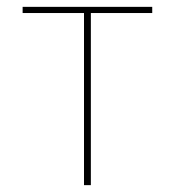

<svg xmlns="http://www.w3.org/2000/svg" viewBox="-20 -540 510 560"><path d="M225 0V-520H245V0ZM46 -502V-520H424V-502Z"/></svg>

Font: Murecho Thin
Style: Regular
Weight: 100
Designer: Neil Summerour
Foundry: Positype
Version: Version 1.010